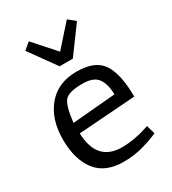

<svg xmlns="http://www.w3.org/2000/svg" viewBox="-181 -834 847 943"><g transform="rotate(-30 242.0 -363.0)"><path d="M445 -242 123 -219Q128 -56 270 -56Q340 -56 427 -85L441 -36Q439 -35 423 -28.5Q407 -22 391 -16.5Q375 -11 352 -4.5Q329 2 300.5 6Q272 10 242 10Q137 10 86.5 -55.5Q36 -121 36 -235Q36 -348 95 -419Q154 -490 260 -490Q367 -490 406 -428.5Q445 -367 445 -242ZM122 -279 366 -300Q366 -356 343 -390Q320 -424 256 -424Q177 -424 154.5 -397Q132 -370 122 -279ZM277 -554H202L94 -704L132 -736L240 -615L348 -736L387 -704Z"/></g></svg>

Font: Enriqueta
Style: Regular
Weight: 400
Designer: Viviana Monsalve, Gustavo Ibarra
Foundry: Viviana Monsalve, Gustavo Ibarra
Version: Version 1.002